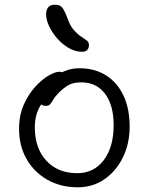

<svg xmlns="http://www.w3.org/2000/svg" viewBox="-20 -784 632 816"><path d="M311 12Q238 12 181.5 -20Q125 -52 93 -108Q61 -164 61 -236Q61 -294 81 -339Q101 -384 130 -415.5Q159 -447 187 -463Q215 -479 231 -479Q239 -479 244.5 -477Q250 -475 253 -470.5Q256 -466 256 -458Q256 -442 250 -430Q244 -418 224 -405Q189 -382 168 -357.5Q147 -333 137.5 -305Q128 -277 128 -243Q128 -154 177 -101Q226 -48 308 -48Q379 -48 421 -103.5Q463 -159 463 -252Q463 -337 426.5 -385.5Q390 -434 325 -434Q291 -434 270.5 -422Q250 -410 230 -390Q214 -374 207 -361.5Q200 -349 193.5 -341.5Q187 -334 174 -334Q161 -334 154.5 -341Q148 -348 148 -363Q148 -383 162 -406Q176 -429 200 -449Q224 -469 254 -481.5Q284 -494 317 -494Q383 -494 431 -463.5Q479 -433 505 -377.5Q531 -322 531 -246Q531 -173 502 -114.5Q473 -56 423.5 -22Q374 12 311 12ZM328 -564Q301 -564 274 -579Q247 -594 225 -618.5Q203 -643 189.5 -671Q176 -699 176 -724Q176 -742 185 -753Q194 -764 213 -764Q233 -764 243 -753.5Q253 -743 267 -706Q278 -674 293.5 -656.5Q309 -639 323.5 -629.5Q338 -620 348 -612.5Q358 -605 358 -593Q358 -580 351 -572Q344 -564 328 -564Z"/></svg>

Font: Shantell Sans Light
Style: Regular
Weight: 300
Designer: Stephen Nixon, Anya Danilova, Shantell Martin
Foundry: Arrow Type
Version: Version 1.011;[c5ecc13dd]